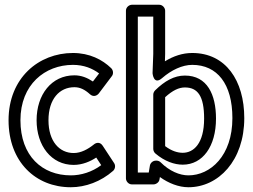

<svg xmlns="http://www.w3.org/2000/svg" viewBox="-20 -751 1066 808"><path d="M66 -245C66 -395 169 -478 287 -478C333 -478 369 -463 397 -442L371 -408C347 -424 322 -434 293 -434C197 -434 134 -353 134 -245C134 -138 196 -57 290 -57C327 -57 361 -72 385 -88L406 -56C367 -27 321 -13 278 -13C158 -13 66 -94 66 -245ZM16 -245C16 -70 130 37 278 37C340 37 405 13 456 -32C465 -40 467 -55 460 -65L412 -138C400 -156 383 -150 375 -143C350 -123 321 -107 290 -107C230 -107 184 -156 184 -245C184 -335 231 -384 293 -384C316 -384 336 -375 359 -354C374 -341 389 -349 396 -358L451 -431C458 -440 457 -455 448 -464C411 -500 357 -528 287 -528C143 -528 16 -423 16 -245Z M560 -25V-681H625V-524L622 -443C622 -443 626 -390 663 -423C701 -456 747 -478 789 -478C894 -478 958 -398 958 -254C958 -95 865 -13 773 -13C736 -13 693 -31 656 -68C651 -73 644 -75 639 -75H636C623 -75 613 -65 611 -55L606 -25ZM510 0C510 11 520 25 535 25H626C636 25 649 17 651 5L653 -6C689 20 732 37 773 37C899 37 1008 -75 1008 -254C1008 -412 930 -528 789 -528C748 -528 710 -515 674 -493L675 -524V-706C675 -717 665 -731 650 -731H535C524 -731 510 -721 510 -706ZM634 -105C673 -72 714 -58 749 -58C833 -58 889 -135 889 -252C889 -353 852 -433 758 -433C713 -433 673 -410 633 -371C628 -366 625 -359 625 -353V-124C625 -117 629 -109 634 -105ZM675 -136V-342C707 -371 733 -383 758 -383C812 -383 839 -347 839 -252C839 -147 795 -108 749 -108C728 -108 703 -115 675 -136Z"/></svg>

Font: Falling Sky
Style: Ou
Weight: 400
Designer: Paul D. Hunt
Foundry: Adobe Systems Incorporated
Version: Version 1.02